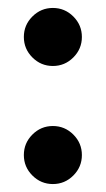

<svg xmlns="http://www.w3.org/2000/svg" viewBox="-20 -451 266 483"><path d="M113 -285Q83 -285 61.5 -306.5Q40 -328 40 -358Q40 -388 61.5 -409.5Q83 -431 113 -431Q143 -431 164.5 -409.5Q186 -388 186 -358Q186 -328 164.5 -306.5Q143 -285 113 -285ZM113 12Q83 12 61.5 -9.5Q40 -31 40 -61Q40 -91 61.5 -112.5Q83 -134 113 -134Q143 -134 164.5 -112.5Q186 -91 186 -61Q186 -31 164.5 -9.5Q143 12 113 12Z"/></svg>

Font: Libre Bodoni
Style: Regular
Weight: 400
Designer: Pablo Impallari, Rodrigo Fuenzalida
Foundry: Impallari Type
Version: Version 2.005;gftools[0.9.23]